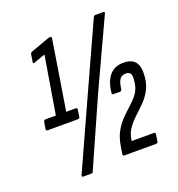

<svg xmlns="http://www.w3.org/2000/svg" viewBox="-129 -789 856 924"><g transform="rotate(-20 299.0 -327.5)"><path d="M56 -240Q47 -240 48 -249L54 -284Q56 -293 64 -293H117L166 -588L107 -567Q99 -564 100 -572L106 -610Q107 -618 114 -621L205 -654Q207 -655 210 -656Q213 -657 216 -657H220Q229 -657 227 -648L170 -293H219Q228 -293 226 -284L221 -249Q220 -240 210 -240ZM140 28Q131 28 136 17L302 -349L451 -676Q455 -683 460 -683H502Q505 -683 507 -681Q509 -679 507 -674L346 -327L191 22Q190 28 181 28ZM362 0Q353 0 354 -9L360 -46Q367 -91 384.5 -121.5Q402 -152 424.5 -174.5Q447 -197 468.5 -216Q490 -235 506 -256.5Q522 -278 527 -308L528 -317Q532 -344 526.5 -356Q521 -368 502 -368Q480 -368 470 -352.5Q460 -337 456 -304Q454 -295 446 -295H413Q404 -295 406 -304Q411 -358 436.5 -389.5Q462 -421 509 -421Q584 -421 584 -345Q584 -297 568.5 -264.5Q553 -232 529.5 -208Q506 -184 482 -162Q458 -140 440 -114.5Q422 -89 418 -53H531Q541 -53 539 -44L534 -9Q533 0 523 0Z"/></g></svg>

Font: Sofia Sans Extra Condensed
Style: Italic
Weight: 400
Italic angle: -9°
Designer: Botio Nikoltchev, Ani Petrova
Foundry: lettersoup
Version: Version 4.101; ttfautohint (v1.8.4.7-5d5b)